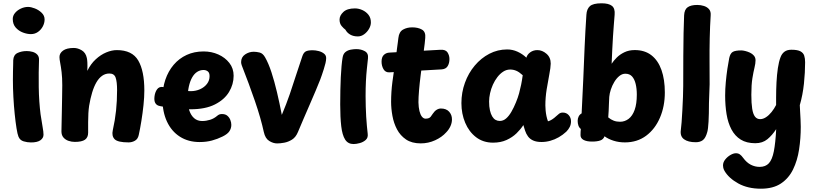

<svg xmlns="http://www.w3.org/2000/svg" viewBox="-20 -855 4950 1165"><path d="M60.3 -490.2Q62.1 -522.1 86.6 -533.7Q111.1 -545.2 142.3 -545.2Q160.3 -545.2 177.8 -540.3Q195.3 -535.4 206.5 -523.3Q217.7 -511.2 216.7 -490.2Q215.4 -456.9 214.9 -414.6Q214.4 -372.3 215.1 -326.9Q215.7 -281.4 218.7 -238.8Q221.7 -196.1 226.1 -162Q233.4 -112.6 238.7 -83.6Q244 -54.7 244 -37.7Q244 -17.7 225.5 -4.2Q207 9.3 167.9 9.3Q145.8 9.3 123.2 2.6Q100.7 -4.1 91.9 -26.3Q86 -40.4 80.2 -77Q74.3 -113.6 69.2 -163.3Q64.1 -213 61.2 -266.5Q58.3 -320 58.3 -368Q58.3 -399.6 58.8 -421.7Q59.3 -443.9 59.8 -460.2Q60.3 -476.4 60.3 -490.2ZM57.4 -740Q57.4 -759.9 71.2 -776.4Q85 -792.9 106.4 -802.9Q127.9 -813 150.3 -813Q168.2 -813 191.4 -803.9Q214.7 -794.9 232.6 -777.7Q250.6 -760.4 250.6 -737.1Q250.6 -715.1 239.7 -694.6Q228.8 -674.1 210.1 -661.1Q191.3 -648 167.3 -648Q144.7 -648 119.2 -657.6Q93.8 -667.1 75.6 -687.4Q57.4 -707.8 57.4 -740Z M357.8 -338Q357.8 -383.9 353.8 -417Q349.8 -450.1 345.3 -473Q340.8 -495.9 340.8 -509Q340.8 -532.2 362.7 -548.1Q384.7 -564 427.8 -564Q452.2 -564 476.2 -549.6Q500.2 -535.2 507 -503Q509 -494.7 510.1 -475.8Q511.1 -457 509.8 -425Q530.3 -467 560.7 -495Q591 -523 624.7 -537Q658.3 -551 688.8 -551Q781.8 -551 818.8 -488Q855.8 -425 855.8 -306Q855.8 -266 850.7 -217.4Q845.6 -168.8 837.9 -121.4Q830.3 -74 821.9 -36Q816.6 -11.1 798.6 -1.1Q780.7 9 760.2 9Q694.7 9 675.6 -10.3Q656.6 -29.7 664.4 -65Q678 -125.4 684.2 -184.2Q690.4 -243 690.4 -308Q690.4 -359.2 681.6 -384.1Q672.8 -409 643.8 -409Q619.4 -409 599.8 -395.2Q580.2 -381.4 565.3 -355.9Q550.3 -330.3 539.3 -294.1Q528.2 -257.9 520.8 -213Q517.8 -193 516.3 -168.3Q514.8 -143.6 514.8 -114.3Q514.8 -85 514.8 -50Q514.8 -20.9 495.7 -7.4Q476.6 6 433.8 6Q414.6 6 395.9 -0.3Q377.2 -6.6 365 -20.7Q352.8 -34.9 352.8 -58Q352.8 -75.4 353.8 -108.1Q354.8 -140.7 355.3 -180.7Q355.8 -220.8 356.8 -261.9Q357.8 -303 357.8 -338Z M942.2 -213.6Q927.8 -218.4 921.1 -232.1Q914.4 -245.7 917.6 -271.1Q920.9 -295.9 933 -312.9Q945.1 -330 967.8 -327.2Q972.7 -327 994.8 -320.7Q1017 -314.4 1053.8 -308.2Q1090.6 -301.9 1137.6 -301.9Q1167.7 -301.9 1193.8 -313.6Q1219.9 -325.2 1235.7 -345.8Q1251.6 -366.3 1251.6 -393Q1251.6 -413.7 1240.7 -422Q1229.8 -430.3 1215.2 -430.3Q1194.3 -430.3 1176.5 -419Q1158.7 -407.7 1145.9 -385.1Q1133.1 -362.6 1125.8 -329.7Q1118.6 -296.9 1118.6 -253.9Q1118.6 -215 1128.6 -184.8Q1138.7 -154.7 1158.2 -137.7Q1177.8 -120.7 1206.8 -120.7Q1230.9 -120.7 1255 -128.2Q1279.1 -135.8 1298.9 -153.1Q1304.9 -158.1 1311.3 -160.6Q1317.7 -163.1 1327 -163.1Q1347.6 -163.1 1359.8 -152.4Q1372 -141.8 1377.8 -126.7Q1383.6 -111.7 1383.6 -97.3Q1383.6 -76.7 1372.3 -59.2Q1361.1 -41.7 1330.6 -26.7Q1299.8 -11.4 1265.9 -2.3Q1232.1 6.9 1191.4 6.9Q1122.4 6.9 1071.5 -25.7Q1020.6 -58.2 993.1 -117.3Q965.6 -176.4 965.6 -255.9Q965.6 -318.9 983.2 -371.1Q1000.9 -423.2 1033.8 -461.9Q1066.8 -500.6 1112.6 -521.7Q1158.4 -542.9 1215.6 -542.9Q1263.3 -542.9 1304.5 -524.6Q1345.7 -506.2 1371.6 -473.2Q1397.6 -440.1 1397.6 -395.3Q1397.6 -343.2 1369.6 -296.8Q1341.7 -250.4 1283.9 -221.2Q1226.1 -191.9 1135.6 -191.9Q1113.6 -191.9 1083 -194.2Q1052.4 -196.4 1022.3 -200.2Q992.1 -204 970.2 -207.7Q948.2 -211.4 942.2 -213.6Z M1443 -478Q1443 -508.1 1467.1 -524.6Q1491.2 -541 1519.7 -541Q1536.2 -541 1555.3 -536.3Q1574.4 -531.7 1588.2 -507.7Q1609.2 -471.1 1627.2 -416.2Q1645.1 -361.3 1660.7 -295.2Q1676.3 -229.1 1690 -158Q1717.9 -224.2 1738.8 -285.2Q1759.7 -346.1 1777.9 -403.6Q1796.2 -461.1 1814.6 -514.1Q1821.9 -535.4 1834.9 -542.8Q1847.9 -550.1 1877.2 -550.1Q1894.4 -550.1 1913.5 -545.2Q1932.6 -540.3 1946.2 -529.5Q1959.8 -518.7 1959 -501.2Q1959 -489.7 1955.1 -472.4Q1951.1 -455.1 1944.9 -436Q1938.8 -416.9 1933.1 -400.1Q1927.4 -383.2 1923 -372Q1912.6 -345.2 1895.7 -305.2Q1878.9 -265.2 1859.2 -220.2Q1839.4 -175.2 1821 -132.1Q1802.6 -89 1787.9 -54Q1774.8 -22.3 1752.1 -8Q1729.3 6.3 1704.7 10.8Q1680.1 15.3 1661.9 15.3Q1637.6 15.3 1613.5 0.2Q1589.4 -14.9 1580.8 -53.7Q1562.8 -137.1 1526.9 -241.6Q1491 -346 1447 -458Q1445 -463 1444 -468.5Q1443 -474 1443 -478Z M2040.3 -736Q2040.3 -760.7 2063.4 -782.3Q2086.4 -804 2133.3 -804Q2156.8 -804 2178.8 -793.9Q2200.9 -783.9 2215.7 -765.3Q2230.4 -746.7 2230.4 -719Q2230.4 -699.6 2219.1 -679.9Q2207.7 -660.2 2189.7 -647.1Q2171.8 -634 2151.3 -634Q2124.2 -634 2105.1 -645Q2085.9 -656 2075.6 -675.1Q2065.6 -682.1 2052.9 -697.1Q2040.3 -712.1 2040.3 -736ZM2058.9 -506.3Q2062.7 -528.7 2076.2 -539.4Q2089.7 -550.2 2108 -553.6Q2126.3 -557 2142.3 -557Q2171 -557 2193.7 -544.4Q2216.3 -531.9 2212.8 -501Q2209.6 -470 2205.9 -436.1Q2202.3 -402.2 2200.3 -362.1Q2198.3 -322 2198.3 -272Q2198.3 -240 2199.3 -208.9Q2200.3 -177.8 2201.9 -147.7Q2203.6 -117.7 2206.2 -90.9Q2208.8 -64.2 2211.2 -42Q2213.8 -19.1 2199 -5.8Q2184.2 7.4 2163.1 13.2Q2142 19 2125.3 19Q2091.4 19 2074.1 -8.3Q2056.7 -35.7 2050.5 -89.4Q2044.3 -143.1 2044.3 -221Q2044.3 -266 2045.2 -307.7Q2046 -349.3 2047.8 -386.5Q2049.7 -423.7 2052.4 -454.1Q2055.1 -484.6 2058.9 -506.3Z M2342.2 -416Q2318.8 -415 2307 -435.1Q2295.2 -455.2 2295.2 -481Q2295.2 -508.8 2309 -521.8Q2322.8 -534.8 2342.2 -535.8L2652.1 -553Q2684 -555 2695.6 -536.7Q2707.1 -518.4 2707.1 -497Q2707.1 -471.4 2696.3 -453.7Q2685.6 -436 2660.1 -434ZM2397.3 -625Q2401.4 -662 2425.6 -675.5Q2449.7 -689 2480.9 -689Q2516.6 -689 2540.2 -675.5Q2563.9 -662 2560.3 -625Q2560.1 -615 2556.9 -589.7Q2553.7 -564.4 2549.8 -535.2Q2546 -506 2543 -482Q2538 -442 2532.1 -396Q2526.2 -350 2522.6 -307Q2519 -264 2519 -234Q2519.8 -203 2525.2 -180.9Q2530.7 -158.9 2540.3 -146.9Q2550 -135 2562.1 -135Q2584.7 -135 2593.5 -147Q2602.3 -159 2606.1 -165Q2616.7 -181 2629.4 -188.8Q2642.1 -196.6 2655.1 -196.6Q2687.7 -196.6 2705.1 -177.4Q2722.4 -158.2 2722.4 -130.9Q2722.4 -109.9 2713.3 -89.6Q2704.2 -69.2 2687.6 -52.1Q2661.6 -22.8 2620.2 -3.9Q2578.9 15 2533.1 15Q2478.7 15 2443.6 -8.8Q2408.6 -32.6 2388.8 -70.3Q2369 -108.1 2361.1 -152.2Q2353.1 -196.2 2353.1 -237Q2353.1 -297 2361.1 -359Q2369.1 -421 2378.1 -479Q2381.1 -497 2383.7 -518.4Q2386.3 -539.8 2388.9 -560.8Q2391.6 -581.8 2394.1 -599.2Q2396.6 -616.7 2397.3 -625Z M2971.7 10.6Q2912 10.6 2868.9 -22.3Q2825.8 -55.2 2802.7 -110.1Q2779.7 -165 2779.7 -229Q2779.7 -294 2801.1 -352.8Q2822.4 -411.6 2860.7 -457.1Q2899 -502.7 2949.3 -528.8Q2999.7 -555 3057.6 -555Q3089.9 -555 3119.8 -541.5Q3149.8 -528 3173.9 -505.1Q3178.9 -524.1 3197.4 -537.6Q3215.9 -551 3240.8 -551Q3270.2 -551 3296 -528.7Q3321.8 -506.4 3321.6 -468.9Q3321.1 -444.6 3313 -403.2Q3304.9 -361.9 3297 -312.6Q3289.1 -263.2 3289.1 -215.4Q3289.1 -202.2 3290.7 -184.8Q3292.3 -167.3 3295.9 -150.1Q3299.6 -132.9 3305 -118.9Q3316.2 -121.6 3329.4 -129.9Q3342.6 -138.2 3354.9 -150Q3362.2 -157 3371.8 -164.5Q3381.3 -172 3394.6 -172Q3417 -172 3430.8 -156.4Q3444.7 -140.8 3444.7 -119.1Q3444.7 -100.2 3437.1 -84.9Q3429.6 -69.7 3416.2 -56.1Q3395.4 -36.7 3370.6 -22.4Q3345.7 -8.1 3319.2 -0.8Q3292.7 6.6 3265.7 6.6Q3234.8 6.6 3214.9 -2.6Q3195.1 -11.7 3183.8 -27.2Q3172.4 -42.7 3165.9 -62.6L3155.6 -96.1Q3139.7 -71.1 3114.3 -46.3Q3088.9 -21.6 3053.4 -5.5Q3017.9 10.6 2971.7 10.6ZM2947.7 -239Q2947.7 -208 2952.8 -185.5Q2957.9 -163 2966.6 -148.6Q2975.2 -134.1 2986.9 -127.6Q2998.6 -121.1 3012.4 -121.1Q3033.4 -121.1 3050.6 -135.9Q3067.8 -150.7 3082.7 -176.3Q3097.7 -202 3110.7 -234Q3122.7 -263 3129.7 -288.8Q3136.7 -314.6 3142.2 -341.6Q3147.7 -368.6 3151.7 -398.6Q3129.7 -418.6 3112.2 -425.8Q3094.7 -433.1 3075.7 -433.1Q3053.1 -433.1 3033.6 -420.5Q3014 -407.9 2998.1 -387.2Q2982.1 -366.6 2970.7 -341.1Q2959.3 -315.7 2953.5 -289Q2947.7 -262.3 2947.7 -239Z M3538.1 -765.6Q3540.1 -800 3559.2 -817.5Q3578.3 -835 3630.2 -835Q3673.3 -835 3693.1 -819.4Q3712.8 -803.9 3709.4 -765.6Q3707 -735.9 3704.4 -702.9Q3701.8 -669.9 3699.4 -633.2Q3697 -596.4 3695.1 -555.3Q3693.2 -514.1 3691.2 -468.1Q3703 -486.3 3721.9 -505.4Q3740.8 -524.4 3768.4 -537.8Q3796 -551.2 3831.6 -551.2Q3892.2 -551.2 3932.8 -519.6Q3973.3 -487.9 3993.7 -430.1Q4014 -372.3 4014 -294Q4014 -209.9 3984.4 -140.9Q3954.9 -72 3900.7 -31.5Q3846.4 9 3771.6 9Q3734.7 9 3702.8 -1.2Q3671 -11.3 3648.1 -28.1Q3641.6 -9.6 3622.7 -2.8Q3603.8 4 3572.1 4Q3539.6 4 3521 -6Q3502.4 -16 3502.4 -35Q3502.4 -43.3 3502.9 -54.9Q3503.4 -66.4 3504.4 -72.4Q3493.9 -80.4 3489.5 -93.5Q3485.1 -106.6 3485.1 -121.7Q3485.1 -135.9 3491 -148Q3496.9 -160.1 3509.2 -167.1Q3515.2 -278.1 3519.2 -376.6Q3523.2 -475.1 3527.3 -570.4Q3531.4 -665.8 3538.1 -765.6ZM3670.6 -142.7Q3686.6 -129.3 3703.8 -122.8Q3721 -116.2 3742.2 -116.2Q3771.1 -116.2 3794.3 -133.9Q3817.6 -151.6 3830.8 -188.1Q3844 -224.7 3844 -281.2Q3844 -316.9 3837 -345.8Q3830 -374.7 3815.2 -391.2Q3800.3 -407.7 3774.3 -407.7Q3754.9 -407.7 3737.8 -393.7Q3720.7 -379.8 3707.5 -357.9Q3694.3 -336 3686.4 -311.9Q3678.6 -287.8 3676.8 -267.2Q3675.8 -245.7 3674.8 -224Q3673.8 -202.3 3673.2 -182.2Q3672.6 -162 3670.6 -142.7Z M4131 -762Q4132.8 -797.6 4152.8 -811.3Q4172.8 -825 4210.7 -825Q4232.2 -825 4251.7 -818.7Q4271.1 -812.4 4282.6 -798.8Q4294 -785.1 4292.2 -762Q4288 -695.9 4286.4 -623.2Q4284.8 -550.4 4285.3 -478.7Q4285.8 -407 4285.8 -343L4281.8 -230Q4281.8 -162 4279.2 -116.6Q4276.6 -71.1 4271.7 -54.4Q4261.6 -17.3 4244.7 -4.7Q4227.9 8 4201.8 8Q4155.2 8 4130.4 -10.1Q4105.6 -28.2 4111.1 -66.1Q4113.3 -80.7 4115.8 -113.6Q4118.3 -146.4 4120.4 -187.1Q4122.6 -227.8 4124.1 -266.9Q4125.6 -306 4125.6 -333Q4125.6 -438 4126.1 -516.2Q4126.6 -594.4 4127.7 -654.2Q4128.8 -713.9 4131 -762Z M4404.7 -502.6Q4410.8 -531.2 4426.3 -540.2Q4441.8 -549.1 4478.2 -549.1Q4487.2 -549.1 4501.4 -545.7Q4515.7 -542.3 4530.3 -535.6Q4545 -528.8 4554.7 -517.2Q4564.4 -505.6 4564.4 -489.1Q4564.4 -470.2 4558.1 -444.8Q4551.7 -419.3 4545.3 -380.2Q4538.9 -341 4538.9 -280Q4538.9 -228 4544.1 -195.3Q4549.3 -162.6 4561.1 -147.3Q4572.8 -132.1 4592.7 -132.1Q4610 -132.1 4627.8 -143.7Q4645.7 -155.3 4661.7 -175.3Q4677.8 -195.3 4689.2 -218V-263Q4689.2 -310 4691.6 -356.1Q4694 -402.1 4699.9 -441.7Q4705.8 -481.2 4715.8 -507.2Q4723.8 -529.2 4739.9 -541.2Q4756 -553.2 4781.8 -553.2Q4819 -553.2 4836.7 -543.7Q4854.3 -534.2 4859.8 -517.2Q4865.2 -500.2 4865.2 -477.2Q4865.2 -416.2 4858.1 -347.6Q4850.9 -279 4832.9 -217Q4833.9 -196 4835.1 -174Q4836.2 -152 4837.5 -130Q4838.8 -108 4838.8 -86Q4838.8 -15 4828.6 52Q4818.4 119 4792.1 173Q4765.7 227 4718.3 258.5Q4671 290 4596.7 290Q4517.4 290 4459.6 258.1Q4401.8 226.1 4376.1 181.8Q4370 170.9 4368.5 162.3Q4367 153.7 4367 148.7Q4367 129.4 4380.5 112.7Q4394 95.9 4412.3 85.3Q4430.6 74.8 4445.2 74.8Q4459.2 74.8 4469.2 81.8Q4479.2 88.8 4489.2 102.8Q4510.3 131.6 4535.7 144.6Q4561.1 157.6 4589.1 157.6Q4625.3 157.6 4645.4 135.5Q4665.6 113.4 4675.5 62.9Q4685.4 12.3 4689.7 -71.4Q4665.7 -34.4 4636.3 -10.2Q4606.9 14 4562.9 14Q4509.8 14 4474.5 -8Q4439.2 -30 4418.2 -69.8Q4397.2 -109.6 4388.6 -162.1Q4380 -214.7 4380 -275Q4380 -314 4383.9 -356.4Q4387.8 -398.9 4393.5 -437.2Q4399.2 -475.6 4404.7 -502.6Z"/></svg>

Font: Playpen Sans Hebrew
Style: Regular
Weight: 400
Designer: Tom Grace, Laura Meseguer, Veronika Burian, José Scaglione
Foundry: TypeTogether
Version: Version 2.000